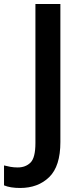

<svg xmlns="http://www.w3.org/2000/svg" viewBox="-93 -734 402 954"><path d="M7 200Q96 200 151.5 146Q207 92 207 -28V-714H83V-23Q83 50 58.5 74Q34 98 -5 98Q-24 98 -41 95Q-58 92 -73 88V187Q-42 200 7 200Z"/></svg>

Font: Noto Sans Display Medium
Style: Regular
Weight: 500
Designer: Monotype Design Team
Foundry: Monotype Imaging Inc.
Version: Version 1.900